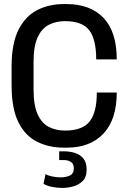

<svg xmlns="http://www.w3.org/2000/svg" viewBox="-20 -716 640 944"><path d="M294 10Q221 10 162.5 -19Q104 -48 70.5 -115Q37 -182 37 -297V-389Q37 -503 71.5 -570.5Q106 -638 164 -667Q222 -696 293 -696H307Q424 -696 489 -628Q554 -560 554 -424H453Q453 -522 419 -567Q385 -612 299 -612Q256 -612 221 -594.5Q186 -577 165.5 -533.5Q145 -490 145 -411V-276Q145 -197 165.5 -153Q186 -109 221 -91.5Q256 -74 299 -74Q385 -74 420.5 -118.5Q456 -163 456 -261H554Q554 -129 489 -59.5Q424 10 308 10ZM288 208Q264 208 238.5 203.5Q213 199 194 188L204 140Q215 147 236 151.5Q257 156 279 156Q304 156 323.5 147Q343 138 343 111Q343 90 329 80.5Q315 71 295 71H271V28H295Q323 28 348.5 36Q374 44 390 63.5Q406 83 406 118Q406 155 386 174.5Q366 194 338.5 201Q311 208 288 208Z"/></svg>

Font: Chivo Mono
Style: Regular
Weight: 400
Monospace: yes
Designer: Hector Gatti
Foundry: Omnibus-Type
Version: Version 1.008; ttfautohint (v1.8.4.7-5d5b)